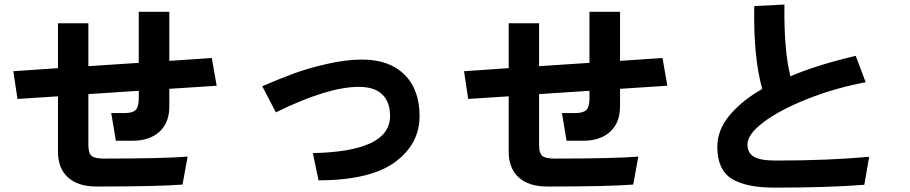

<svg xmlns="http://www.w3.org/2000/svg" viewBox="-20 -817 4040 852"><path d="M473.6 -315.4H534.2Q568.4 -315.4 582 -329.1Q595.7 -342.8 595.7 -378.9V-414.1L372.1 -399.4V-174.8Q372.1 -137.7 386.2 -125.5Q400.4 -113.3 440.4 -113.3Q706.1 -113.3 812.5 -122.1L790 2Q682.6 10.7 408.2 10.7Q326.2 10.7 281.7 -29.8Q237.3 -70.3 237.3 -143.6V-389.6L57.6 -377.9L39.1 -501L237.3 -514.6V-713.9H372.1V-523.4L595.7 -538.1V-764.6H731.4V-546.9L919.9 -559.6L941.4 -436.5L731.4 -422.9V-344.7Q731.4 -272.5 687.5 -232.4Q643.6 -192.4 567.4 -192.4H494.1Z M1143.6 -434.6Q1224.6 -468.8 1283.2 -490.7Q1341.8 -512.7 1428.2 -532.7Q1514.6 -552.7 1586.9 -552.7Q1707 -552.7 1774.4 -486.3Q1841.8 -419.9 1841.8 -301.8Q1841.8 -177.7 1732.9 -97.7Q1624 -17.6 1393.6 -16.6L1368.2 -137.7Q1710.9 -144.5 1710.9 -301.8Q1710.9 -364.3 1676.3 -397.9Q1641.6 -431.6 1572.3 -431.6Q1434.6 -431.6 1204.1 -318.4Z M2473.6 -315.4H2534.2Q2568.4 -315.4 2582 -329.1Q2595.7 -342.8 2595.7 -378.9V-414.1L2372.1 -399.4V-174.8Q2372.1 -137.7 2386.2 -125.5Q2400.4 -113.3 2440.4 -113.3Q2706.1 -113.3 2812.5 -122.1L2790 2Q2682.6 10.7 2408.2 10.7Q2326.2 10.7 2281.7 -29.8Q2237.3 -70.3 2237.3 -143.6V-389.6L2057.6 -377.9L2039.1 -501L2237.3 -514.6V-713.9H2372.1V-523.4L2595.7 -538.1V-764.6H2731.4V-546.9L2919.9 -559.6L2941.4 -436.5L2731.4 -422.9V-344.7Q2731.4 -272.5 2687.5 -232.4Q2643.6 -192.4 2567.4 -192.4H2494.1Z M3163.1 -165Q3163.1 -242.2 3219.7 -308.1Q3276.4 -374 3362.3 -421.9Q3322.3 -567.4 3327.1 -790L3460.9 -796.9Q3458 -598.6 3487.3 -478.5Q3603.5 -528.3 3777.3 -569.3L3821.3 -452.1Q3682.6 -425.8 3560.5 -377Q3438.5 -328.1 3367.7 -274.4Q3296.9 -220.7 3296.9 -176.8Q3296.9 -138.7 3325.2 -121.6Q3353.5 -104.5 3423.8 -104.5Q3651.4 -104.5 3836.9 -121.1L3815.4 2.9Q3657.2 15.6 3416 15.6Q3289.1 15.6 3226.1 -24.4Q3163.1 -64.5 3163.1 -165Z"/></svg>

Font: Gothic A1 ExtraBold
Style: Regular
Weight: 800
Designer: HanYang I&C Co.,Ltd.
Foundry: HanYang I&C Co.,Ltd.
Version: Version 2.50